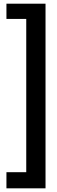

<svg xmlns="http://www.w3.org/2000/svg" viewBox="-20 -859 312 1046"><path d="M228 -838.9V167H15.1V79.1H123V-755.9H15.1V-838.9Z"/></svg>

Font: Lumene Sans Condensed
Style: Bold
Weight: 600
Width: 3
Designer: Deni Anggara
Version: Version 1.003;Glyphs 3.1.2 (3151)